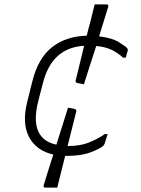

<svg xmlns="http://www.w3.org/2000/svg" viewBox="-20 -787 640 872"><path d="M289 -298 319 -292Q329 -290 326 -279Q307 -203 287 -124H293Q342 -124 380.5 -138.5Q419 -153 456 -178H469Q466 -168 462.5 -158Q459 -148 456 -137Q454 -130 449 -125Q437 -113 393.5 -96Q350 -79 283 -79Q279 -79 276 -79Q268 -47 261 -19Q256 2 250.5 23Q245 44 240 65H186Q175 65 179 52Q189 19 200 -15.5Q211 -50 222 -85Q144 -103 111.5 -165.5Q79 -228 104 -326L127 -418Q153 -522 215.5 -572Q278 -622 374 -625Q378 -641 381.5 -655.5Q385 -670 389 -683L410 -767H464Q475 -767 471 -754Q468 -744 456.5 -707.5Q445 -671 430 -622Q488 -615 518 -596.5Q548 -578 556 -570Q562 -564 560 -556Q557 -546 555 -539.5Q553 -533 551 -525H539Q513 -549 484 -562Q455 -575 417 -578Q402 -533 387.5 -487Q373 -441 361 -404L331 -410Q321 -412 324 -423Q333 -460 343 -500.5Q353 -541 362 -579Q290 -575 243 -533.5Q196 -492 175 -410L155 -333Q123 -212 174 -161Q197 -138 236 -130Q249 -172 262.5 -214Q276 -256 289 -298Z"/></svg>

Font: Recursive Mn Lnr St Lt
Style: Italic
Weight: 300
Italic angle: -15°
Monospace: yes
Version: Version 1.079;hotconv 1.0.112;makeotfexe 2.5.65598; ttfautoh